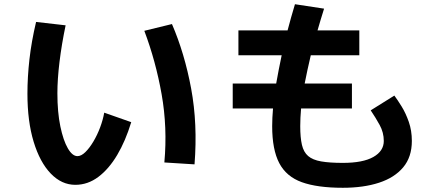

<svg xmlns="http://www.w3.org/2000/svg" viewBox="-20 -827 2040 910"><path d="M337 49Q272 49 220.5 -4.5Q169 -58 139.5 -155Q110 -252 110 -383Q110 -461 119.5 -545.5Q129 -630 151 -723L291 -707Q272 -616 262 -533.5Q252 -451 252 -385Q252 -295 266 -228Q280 -161 301.5 -124Q323 -87 347 -87Q365 -87 384.5 -106Q404 -125 422.5 -156Q441 -187 454.5 -223Q468 -259 474 -293L602 -248Q575 -159 535.5 -92.5Q496 -26 446 11.5Q396 49 337 49ZM902 -48 759 -57Q774 -223 746 -380.5Q718 -538 664 -681L795 -713Q855 -574 886 -407Q917 -240 902 -48Z M1648 -431V-313H1407Q1403 -268 1403 -229Q1403 -175 1411 -140.5Q1419 -106 1440.5 -87.5Q1462 -69 1502 -62Q1542 -55 1605 -55Q1700 -55 1749.5 -83Q1799 -111 1799 -159Q1799 -199 1779.5 -234.5Q1760 -270 1737 -304L1849 -374Q1864 -354 1883.5 -322.5Q1903 -291 1917.5 -249.5Q1932 -208 1932 -159Q1932 -83 1891 -34Q1850 15 1776.5 39Q1703 63 1605 63Q1484 63 1410.5 36.5Q1337 10 1303.5 -54Q1270 -118 1270 -229Q1270 -268 1274 -313H1083V-431H1289Q1300 -494 1315 -565H1110V-683H1343Q1359 -744 1378 -807L1516 -786Q1499 -732 1485 -683H1683V-565H1453Q1436 -493 1424 -431Z"/></svg>

Font: Murecho SemiBold
Style: Regular
Weight: 600
Designer: Neil Summerour
Foundry: Positype
Version: Version 1.010; ttfautohint (v1.8.3)